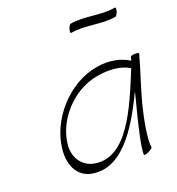

<svg xmlns="http://www.w3.org/2000/svg" viewBox="-149 -949 999 1084"><g transform="rotate(-20 350.5 -407.0)"><path d="M380 -775C473 -791 554 -760 647 -775C651 -776 659 -788 663 -801C667 -815 667 -825 662 -825C570 -809 488 -840 395 -825C391 -824 383 -812 379 -799C375 -785 376 -775 380 -775ZM586 -13C577 -63 600 -180 622 -267C646 -356 677 -444 701 -533C703 -538 694 -541 680 -541C666 -541 653 -538 651 -533C649 -526 648 -519 646 -512C593 -544 527 -558 451 -545C275 -516 126 -347 109 -175C99 -84 135 -2 221 12C391 41 510 -140 606 -343C600 -318 594 -292 587 -267C561 -171 527 -24 531 12C531 16 544 14 559 7C574 0 586 -9 586 -13ZM253 -37C184 -49 142 -108 146 -181C156 -328 284 -471 436 -496C509 -509 579 -504 631 -472C545 -262 442 -5 253 -37Z"/></g></svg>

Font: Nupuram Thin Italic
Style: Regular
Weight: 100
Designer: Santhosh Thottingal (santhosh.thottingal@gmail.com)
Foundry: SMC
Version: Version 1.000